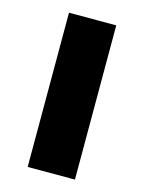

<svg xmlns="http://www.w3.org/2000/svg" viewBox="-91 -615 503 671"><g transform="rotate(15 160.5 -279.0)"><path d="M246 -558V0H75V-558Z"/></g></svg>

Font: Poppins A&M
Style: Bold-A&M
Weight: 700
Designer: Ninad Kale (Devanagari), Jonny Pinhorn (Latin)
Foundry: Indian Type Foundry
Version: 4.004